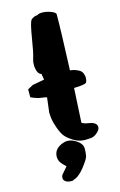

<svg xmlns="http://www.w3.org/2000/svg" viewBox="-131 -725 614 979"><g transform="rotate(-15 176.0 -235.5)"><path d="M116.7 198.2Q100.1 198.2 89.4 190.7Q78.6 183.1 78.6 172.4Q78.6 161.6 83.7 154.5Q88.9 147.5 99.6 136Q110.4 124.5 114.3 119.1Q109.9 114.3 99.1 104Q78.6 84.5 78.6 60.5Q78.6 17.6 126.5 0Q138.7 -4.9 151.4 -4.9Q176.8 -4.9 203.1 14.6Q227.5 32.2 227.5 55.7Q227.5 79.1 223.9 95.2Q220.2 111.3 189.2 150.4Q158.2 189.5 128.9 195.8V198.2ZM192.9 -670.4Q195.3 -670.4 197.8 -670.4Q215.8 -670.4 239.3 -662.6Q266.1 -653.3 266.6 -642.1Q266.6 -561.5 257.8 -348.6Q267.1 -348.1 277.1 -345.7Q287.1 -343.3 304.4 -334.5Q321.8 -325.7 325.2 -301.3L326.2 -298.8V-296.9Q326.2 -275.4 320.6 -267.3Q314.9 -259.3 266.6 -257.3L254.9 -256.8Q250.5 -166.5 245.1 -76.2Q255.4 -67.9 281.2 -64Q322.8 -57.6 322.8 -32.7V-32.2Q322.8 -20.5 309.8 -7.8Q296.9 4.9 284.4 9.3Q272 13.7 240.7 13.7Q209.5 13.7 181.9 -3.4Q154.3 -20.5 141.4 -36.1Q128.4 -51.8 116.9 -83Q105.5 -114.3 102.8 -134Q100.1 -153.8 100.1 -168.9L109.4 -246.1Q104 -249 81.8 -251.5Q59.6 -253.9 26.9 -268.6V-310.5L55.7 -326.2L117.7 -337.4V-340.3L112.8 -369.1Q92.3 -373.5 87.4 -413.1V-426.8Q87.4 -442.4 94.2 -462.9Q101.1 -483.4 113.3 -558.8Q125.5 -634.3 135.3 -648.9Q149.9 -663.1 170.9 -664.1H171.9Q172.9 -668.9 192.9 -670.4Z"/></g></svg>

Font: Drukaatie burti
Style: Bold
Weight: 700
Version: Version 0.14